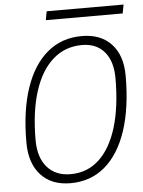

<svg xmlns="http://www.w3.org/2000/svg" viewBox="-58 -885 701 940"><g transform="rotate(-5 293.0 -414.5)"><path d="M250.5 9.8Q157.2 9.8 104.7 -47.9Q52.2 -105.5 52.2 -208Q52.2 -363.8 89.8 -474.4Q127.4 -585 198 -644Q268.6 -703.1 367.2 -703.1Q460.4 -703.1 512.7 -647Q564.9 -590.8 564.9 -490.7Q564.9 -333.5 527.6 -221.4Q490.2 -109.4 419.9 -49.8Q349.6 9.8 250.5 9.8ZM254.9 -34.2Q336.4 -34.2 394.5 -87.6Q452.6 -141.1 483.4 -241.7Q514.2 -342.3 514.2 -483.4Q514.2 -566.4 474.9 -612.8Q435.5 -659.2 365.2 -659.2Q281.2 -659.2 221.4 -606.2Q161.6 -553.2 129.9 -454.1Q98.1 -355 98.1 -215.3Q98.1 -129.9 139.6 -82Q181.2 -34.2 254.9 -34.2ZM199.2 -795.9 207 -838.9H585L577.1 -795.9Z"/></g></svg>

Font: Cascadia Mono ExtraLight
Style: Italic
Weight: 200
Italic angle: -10°
Monospace: yes
Designer: Aaron Bell
Foundry: Saja Typeworks
Version: Version 2404.023; ttfautohint (v1.8.4)